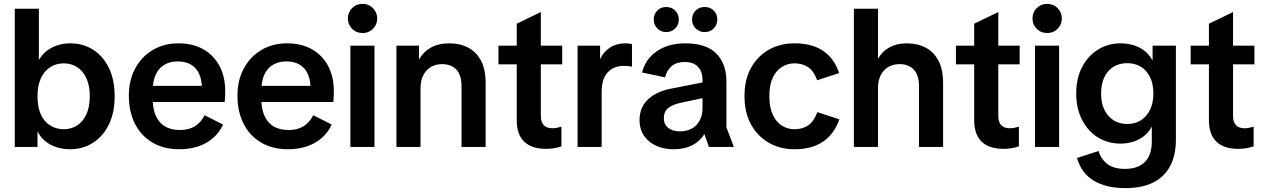

<svg xmlns="http://www.w3.org/2000/svg" viewBox="-20 -756 6497 988"><path d="M308 -91Q347 -91 377 -110.5Q407 -130 424.5 -167.5Q442 -205 442 -261Q442 -316 424.5 -353.5Q407 -391 377 -410.5Q347 -430 308 -430Q269 -430 238.5 -410.5Q208 -391 190.5 -353.5Q173 -316 173 -261Q173 -205 190 -167.5Q207 -130 238 -110.5Q269 -91 308 -91ZM56 0V-711H180V-449H181Q198 -478 223.5 -496.5Q249 -515 279 -524Q309 -533 341 -533Q408 -533 459.5 -500Q511 -467 540.5 -406Q570 -345 570 -260Q570 -176 540 -115Q510 -54 458 -21Q406 12 341 12Q306 12 274 2.5Q242 -7 216 -27Q190 -47 174 -78H173V0Z M902 12Q823 12 764.5 -22.5Q706 -57 674.5 -119Q643 -181 643 -264Q643 -344 676 -404.5Q709 -465 766.5 -499Q824 -533 898 -533Q971 -533 1025 -503Q1079 -473 1109 -417.5Q1139 -362 1139 -286Q1139 -271 1138 -256Q1137 -241 1136 -231H705V-314H1057L1019 -299Q1019 -345 1004.5 -376.5Q990 -408 962 -424Q934 -440 894 -440Q857 -440 828 -424Q799 -408 782.5 -374.5Q766 -341 766 -289V-245Q766 -172 801 -129.5Q836 -87 907 -87Q950 -87 981.5 -105.5Q1013 -124 1033 -163L1128 -115Q1109 -74 1076 -45.5Q1043 -17 999.5 -2.5Q956 12 902 12Z M1461 12Q1382 12 1323.5 -22.5Q1265 -57 1233.5 -119Q1202 -181 1202 -264Q1202 -344 1235 -404.5Q1268 -465 1325.5 -499Q1383 -533 1457 -533Q1530 -533 1584 -503Q1638 -473 1668 -417.5Q1698 -362 1698 -286Q1698 -271 1697 -256Q1696 -241 1695 -231H1264V-314H1616L1578 -299Q1578 -345 1563.5 -376.5Q1549 -408 1521 -424Q1493 -440 1453 -440Q1416 -440 1387 -424Q1358 -408 1341.5 -374.5Q1325 -341 1325 -289V-245Q1325 -172 1360 -129.5Q1395 -87 1466 -87Q1509 -87 1540.5 -105.5Q1572 -124 1592 -163L1687 -115Q1668 -74 1635 -45.5Q1602 -17 1558.5 -2.5Q1515 12 1461 12Z M1783 0V-521H1907V0ZM1846 -586Q1813 -586 1791.5 -608Q1770 -630 1770 -661Q1770 -692 1791.5 -714Q1813 -736 1846 -736Q1878 -736 1899.5 -714Q1921 -692 1921 -661Q1921 -630 1899.5 -608Q1878 -586 1846 -586Z M2355 0V-312Q2355 -370 2328 -398Q2301 -426 2256 -426Q2205 -426 2174.5 -392.5Q2144 -359 2144 -301V0H2020V-521H2136V-451H2137Q2159 -490 2198 -511.5Q2237 -533 2291 -533Q2347 -533 2389 -511Q2431 -489 2455 -444Q2479 -399 2479 -328V0Z M2790 10Q2716 10 2677.5 -27Q2639 -64 2639 -137V-634L2763 -694V-160Q2763 -127 2778.5 -111.5Q2794 -96 2822 -96Q2833 -96 2844 -98Q2855 -100 2869 -104V-3Q2849 4 2830 7Q2811 10 2790 10ZM2545 -425V-521H2873V-425Z M2952 0V-521H3068V-453H3069Q3085 -489 3118.5 -511Q3152 -533 3198 -533Q3207 -533 3216 -532Q3225 -531 3232 -529V-413Q3221 -415 3211 -416Q3201 -417 3188 -417Q3157 -417 3131.5 -403Q3106 -389 3091 -360Q3076 -331 3076 -285V0Z M3448 12Q3369 12 3320 -29Q3271 -70 3271 -138Q3271 -204 3315.5 -245.5Q3360 -287 3439 -301L3642 -341V-261L3483 -227Q3441 -218 3418.5 -200Q3396 -182 3396 -148Q3396 -116 3418.5 -98Q3441 -80 3479 -80Q3514 -80 3540 -94.5Q3566 -109 3580.5 -136Q3595 -163 3595 -197V-344Q3595 -388 3571.5 -412.5Q3548 -437 3503 -437Q3462 -437 3437 -416.5Q3412 -396 3402 -358L3284 -383Q3301 -452 3360 -492.5Q3419 -533 3507 -533Q3614 -533 3666 -480.5Q3718 -428 3718 -336V-101L3756 0H3628L3605 -65H3604Q3581 -28 3541 -8Q3501 12 3448 12ZM3408 -591Q3380 -591 3362 -610Q3344 -629 3344 -655Q3344 -683 3362 -701.5Q3380 -720 3408 -720Q3436 -720 3454.5 -701.5Q3473 -683 3473 -655Q3473 -629 3454.5 -610Q3436 -591 3408 -591ZM3606 -591Q3578 -591 3559.5 -610Q3541 -629 3541 -655Q3541 -683 3559.5 -701.5Q3578 -720 3606 -720Q3635 -720 3653 -701.5Q3671 -683 3671 -655Q3671 -629 3653 -610Q3635 -591 3606 -591Z M4068 12Q3995 12 3937 -21Q3879 -54 3845 -115Q3811 -176 3811 -261Q3811 -346 3844.5 -406.5Q3878 -467 3936 -500Q3994 -533 4068 -533Q4159 -533 4216 -494Q4273 -455 4298 -380L4185 -343Q4168 -390 4139 -410Q4110 -430 4068 -430Q4033 -430 4003.5 -411.5Q3974 -393 3956.5 -356Q3939 -319 3939 -261Q3939 -203 3956.5 -165.5Q3974 -128 4003.5 -109.5Q4033 -91 4068 -91Q4110 -91 4139 -111Q4168 -131 4186 -179L4299 -142Q4274 -68 4216.5 -28Q4159 12 4068 12Z M4374 0V-711H4498V-455H4499Q4520 -492 4557.5 -512.5Q4595 -533 4645 -533Q4701 -533 4743 -511Q4785 -489 4809 -444Q4833 -399 4833 -328V0H4709V-312Q4709 -370 4682 -398Q4655 -426 4610 -426Q4559 -426 4528.5 -393Q4498 -360 4498 -301V0Z M5144 10Q5070 10 5031.5 -27Q4993 -64 4993 -137V-634L5117 -694V-160Q5117 -127 5132.5 -111.5Q5148 -96 5176 -96Q5187 -96 5198 -98Q5209 -100 5223 -104V-3Q5203 4 5184 7Q5165 10 5144 10ZM4899 -425V-521H5227V-425Z M5306 0V-521H5430V0ZM5369 -586Q5336 -586 5314.5 -608Q5293 -630 5293 -661Q5293 -692 5314.5 -714Q5336 -736 5369 -736Q5401 -736 5422.5 -714Q5444 -692 5444 -661Q5444 -630 5422.5 -608Q5401 -586 5369 -586Z M5771 212Q5673 212 5609 174Q5545 136 5522 57L5633 21Q5646 64 5679 88.5Q5712 113 5769 113Q5836 113 5871.5 77.5Q5907 42 5907 -28V-103H5906Q5890 -73 5864.5 -54Q5839 -35 5809 -26Q5779 -17 5746 -17Q5681 -17 5629.5 -49Q5578 -81 5548 -139.5Q5518 -198 5518 -275Q5518 -353 5548 -410.5Q5578 -468 5629.5 -500.5Q5681 -533 5747 -533Q5780 -533 5811 -524Q5842 -515 5867.5 -496Q5893 -477 5910 -446H5911V-521H6031V-39Q6031 44 6000.5 100Q5970 156 5912.5 184Q5855 212 5771 212ZM5780 -118Q5820 -118 5850 -136.5Q5880 -155 5897.5 -190Q5915 -225 5915 -275Q5915 -325 5897.5 -360Q5880 -395 5850 -413Q5820 -431 5780 -431Q5741 -431 5711 -413Q5681 -395 5663.5 -360Q5646 -325 5646 -274Q5646 -225 5663.5 -190Q5681 -155 5711 -136.5Q5741 -118 5780 -118Z M6352 10Q6278 10 6239.5 -27Q6201 -64 6201 -137V-634L6325 -694V-160Q6325 -127 6340.5 -111.5Q6356 -96 6384 -96Q6395 -96 6406 -98Q6417 -100 6431 -104V-3Q6411 4 6392 7Q6373 10 6352 10ZM6107 -425V-521H6435V-425Z"/></svg>

Font: TikTok Sans 24pt SemiBold
Style: Regular
Weight: 600
Version: Version 4.000